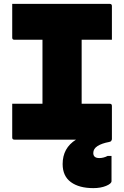

<svg xmlns="http://www.w3.org/2000/svg" viewBox="-20 -720 640 990"><path d="M557 0H556Q556 2 554 6Q552 10 543 12Q505 19 483 33Q461 47 461 69Q461 95 492 95Q514 95 535 84H555V214Q555 227 527 238.5Q499 250 461 250Q388 250 345.5 219Q303 188 303 126Q303 43 372 0H54Q43 0 43 -11V-185H199V-515H54Q43 -515 43 -526V-700H546Q557 -700 557 -689V-515H401V-185H546Q557 -185 557 -174Z"/></svg>

Font: Recursive Mn Lnr St Blk
Style: Regular
Weight: 900
Monospace: yes
Version: Version 1.079;hotconv 1.0.112;makeotfexe 2.5.65598; ttfautoh